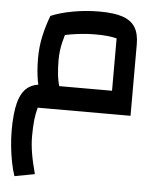

<svg xmlns="http://www.w3.org/2000/svg" viewBox="-56 -530 776 913"><g transform="rotate(5 332.0 -73.5)"><path d="M47 334Q37 305 30 269Q23 233 19 194Q15 155 15 118Q15 35 28.5 -15Q42 -65 71 -88Q100 -111 148 -111H474V-361Q454 -366 430 -368.5Q406 -371 372 -371Q328 -371 280 -364.5Q232 -358 188 -346L151 -440Q196 -459 257.5 -470Q319 -481 382 -481Q452 -481 493 -467Q534 -453 553 -422.5Q572 -392 572 -341V0H129Q121 28 117.5 61Q114 94 114 139Q114 174 120.5 215Q127 256 143 316ZM157 -37Q129 -70 119.5 -121.5Q110 -173 110 -234Q110 -289 121 -339.5Q132 -390 151 -440L246 -414Q229 -364 218.5 -321.5Q208 -279 208 -234Q208 -197 211.5 -165Q215 -133 223.5 -106Q232 -79 248 -56Z"/></g></svg>

Font: Changa ExtraLight Medium
Style: Regular
Weight: 500
Version: Version 3.002; ttfautohint (v1.8.2)